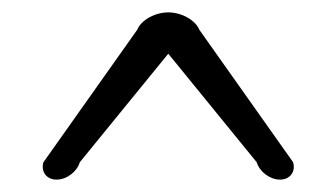

<svg xmlns="http://www.w3.org/2000/svg" viewBox="-20 -784 538 310"><path d="M251.7 -764C229.6 -764 207.5 -751 201.6 -736C201.3 -735.8 50.1 -522 50.1 -522C45.8 -507.2 54.7 -494 71.3 -494C87.9 -494 104.5 -507 108.8 -522L251.7 -697.3L394.5 -522C398.9 -507 415.5 -494 432.1 -494C448.7 -494 457.6 -507.2 453.3 -522C453.3 -522 302.1 -735.8 301.8 -736C295.9 -751 273.8 -764 251.7 -764Z"/></svg>

Font: Hi.
Style: Tall Regular
Weight: 400
Designer: Mew Too, Robert Jablonski
Foundry: Cannot Into Space Fonts
Version: Version 1.996